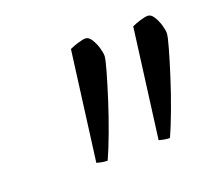

<svg xmlns="http://www.w3.org/2000/svg" viewBox="-61 -780 465 420"><g transform="rotate(-20 171.5 -570.0)"><path d="M126 -436Q119 -436 111.5 -437.5Q104 -439 101 -440L134 -693Q142 -697 154 -700.5Q166 -704 171 -704Q179 -704 185 -694.5Q191 -685 194.5 -673.5Q198 -662 198 -654Q198 -647 190.5 -620.5Q183 -594 172 -559.5Q161 -525 148.5 -491.5Q136 -458 126 -436ZM271 -436Q264 -436 256.5 -437.5Q249 -439 246 -440L279 -693Q287 -697 299 -700.5Q311 -704 316 -704Q324 -704 330 -694.5Q336 -685 339.5 -673.5Q343 -662 343 -654Q343 -647 335.5 -620.5Q328 -594 317 -559.5Q306 -525 293.5 -491.5Q281 -458 271 -436Z"/></g></svg>

Font: Texturina Medium 12pt Thin
Style: Italic
Weight: 250
Italic angle: -11°
Version: Version 1.002